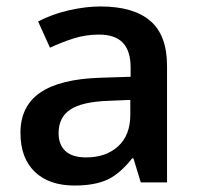

<svg xmlns="http://www.w3.org/2000/svg" viewBox="-20 -570 620 600"><path d="M419.9 0 397 -75.2H393.1Q354 -25.9 314.5 -8.1Q274.9 9.8 212.9 9.8Q133.3 9.8 88.6 -33.2Q43.9 -76.2 43.9 -154.8Q43.9 -238.3 106 -280.8Q168 -323.2 294.9 -327.1L388.2 -330.1V-358.9Q388.2 -410.6 364 -436.3Q339.8 -461.9 289.1 -461.9Q247.6 -461.9 209.5 -449.7Q171.4 -437.5 136.2 -420.9L99.1 -502.9Q143.1 -525.9 195.3 -537.8Q247.6 -549.8 293.9 -549.8Q397 -549.8 449.5 -504.9Q502 -460 502 -363.8V0ZM249 -78.1Q311.5 -78.1 349.4 -113Q387.2 -147.9 387.2 -210.9V-257.8L317.9 -254.9Q236.8 -252 200 -227.8Q163.1 -203.6 163.1 -153.8Q163.1 -117.7 184.6 -97.9Q206.1 -78.1 249 -78.1Z"/></svg>

Font: f42954597008400   
Style: Regular
Weight: 600
Foundry: Ascender Corporation
Version: Version 1.10